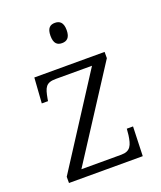

<svg xmlns="http://www.w3.org/2000/svg" viewBox="-139 -839 779 927"><g transform="rotate(-20 250.5 -375.0)"><path d="M254 -646C278 -646 296 -658 296 -698C296 -738 278 -750 254 -750C230 -750 213 -738 213 -698C213 -658 230 -646 254 -646ZM54 0H433L438 -151H406L403 -119C396 -70 386 -42 338 -42H133L432 -504V-536H71L62 -406H94L96 -418C106 -472 114 -494 166 -494H352L54 -32Z"/></g></svg>

Font: Noto Serif Ethiopic Light
Style: Regular
Weight: 300
Designer: Monotype Design Team
Foundry: Monotype Imaging Inc.
Version: Version 2.102